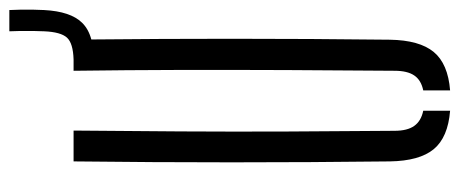

<svg xmlns="http://www.w3.org/2000/svg" viewBox="-306 -672 984 411"><g transform="rotate(-90 185.5 -466.0)"><path d="M198 6V-51.5Q220 -56 230 -70.8Q240 -85.5 240 -113Q241 -225.5 241.5 -340.8Q242 -456 241.8 -571.8Q241.5 -687.5 240 -800H264Q299 -801 311 -814.2Q323 -827.5 324.5 -863Q325 -873 325.2 -886.5Q325.5 -900 325.2 -913.8Q325 -927.5 324.5 -937.5H370Q370.5 -927.5 370.8 -913.8Q371 -900 370.8 -886.5Q370.5 -873 370 -863Q367 -806.5 343 -782Q329.5 -768 307 -762Q308.5 -612 308.5 -461.5Q308.5 -292 306.5 -123Q305.5 -59.5 280.2 -29Q255 1.5 198 6ZM46 -123Q44 -292 44 -461.5Q44 -631 46 -800H112Q111 -687.5 110.2 -571.8Q109.5 -456 110 -340.8Q110.5 -225.5 111.5 -113Q111.5 -85.5 122 -70.8Q132.5 -56 154.5 -51.5V6Q97.5 1.5 72.2 -29Q47 -59.5 46 -123Z"/></g></svg>

Font: Big Shoulders Stencil Display Thin
Style: Regular
Weight: 400
Version: Version 2.001